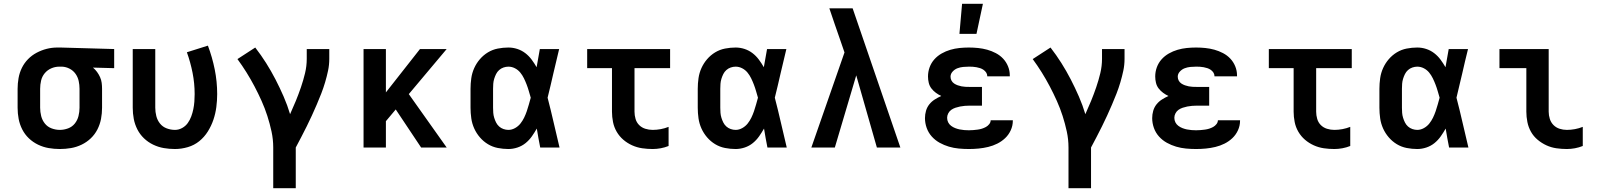

<svg xmlns="http://www.w3.org/2000/svg" viewBox="-20 -779 8440 1014"><path d="M296 8Q266 8 237 3Q208 -2 181 -15Q154 -28 132.5 -48.5Q111 -69 97.5 -95.5Q84 -122 78.5 -151Q73 -180 73 -210V-310Q73 -338 78 -366.5Q83 -395 95.5 -420.5Q108 -446 128 -466.5Q148 -487 173.5 -500.5Q199 -514 226.5 -521Q254 -528 283 -528H300L583 -520V-419L471 -422Q483 -412 492.5 -399Q502 -386 508.5 -371.5Q515 -357 517 -341.5Q519 -326 519 -310V-210Q519 -180 513.5 -151Q508 -122 494.5 -95.5Q481 -69 459.5 -48.5Q438 -28 411 -15Q384 -2 355 3Q326 8 296 8ZM296 -93Q318 -93 339.5 -101Q361 -109 375 -126.5Q389 -144 394.5 -166Q400 -188 400 -210V-310Q400 -331 395.5 -351.5Q391 -372 379 -389Q367 -406 348 -416Q329 -426 308 -427H293Q271 -427 250.5 -418Q230 -409 216 -392Q202 -375 197 -353.5Q192 -332 192 -310V-210Q192 -188 197.5 -166Q203 -144 217 -126.5Q231 -109 252.5 -101Q274 -93 296 -93Z M904 8Q874 8 845 3Q816 -2 789 -15Q762 -28 740.5 -48.5Q719 -69 705.5 -95.5Q692 -122 686.5 -151Q681 -180 681 -210V-520H800V-210Q800 -188 805.5 -166Q811 -144 825 -126.5Q839 -109 860.5 -101Q882 -93 904 -93Q924 -93 942 -103Q960 -113 971.5 -129Q983 -145 990 -164Q997 -183 1001 -202.5Q1005 -222 1006.5 -242Q1008 -262 1008 -282Q1008 -339 997 -394.5Q986 -450 967 -503L1078 -538Q1101 -477 1114 -412.5Q1127 -348 1127 -282Q1127 -248 1122.5 -213.5Q1118 -179 1107 -146.5Q1096 -114 1077.5 -84.5Q1059 -55 1032.5 -33.5Q1006 -12 972 -2Q938 8 904 8Z M1542 215H1423V0Q1423 -43 1414 -84.5Q1405 -126 1392 -166.5Q1379 -207 1361.5 -246Q1344 -285 1324 -323Q1304 -361 1281.5 -397Q1259 -433 1234 -467L1328 -528Q1359 -488 1385.5 -446Q1412 -404 1435 -359.5Q1458 -315 1478 -269Q1498 -223 1512 -176Q1528 -211 1542.5 -246.5Q1557 -282 1569.5 -318.5Q1582 -355 1591 -392.5Q1600 -430 1600 -468V-520H1719V-468Q1719 -436 1712.5 -405.5Q1706 -375 1697 -344.5Q1688 -314 1676.5 -284.5Q1665 -255 1652.5 -226Q1640 -197 1627 -168.5Q1614 -140 1600 -112Q1586 -84 1571.5 -56Q1557 -28 1542 0Z M2204 0 2070 -201 2018 -139V0H1900V-520H2018V-291L2198 -520H2339L2139 -282L2339 0Z M2665 8Q2637 8 2609 2.5Q2581 -3 2557 -17.5Q2533 -32 2514.5 -53.5Q2496 -75 2484.5 -100.5Q2473 -126 2469 -154Q2465 -182 2465 -210V-310Q2465 -338 2469 -366Q2473 -394 2484.5 -419.5Q2496 -445 2514.5 -466.5Q2533 -488 2557 -502.5Q2581 -517 2609 -522.5Q2637 -528 2665 -528Q2689 -528 2712 -520.5Q2735 -513 2754 -498.5Q2773 -484 2787.5 -464.5Q2802 -445 2814 -424Q2818 -448 2822.5 -472Q2827 -496 2831 -520H2933Q2917 -456 2902.5 -391.5Q2888 -327 2872 -263Q2889 -198 2904 -132Q2919 -66 2935 0H2833Q2828 -25 2823.5 -50Q2819 -75 2815 -100Q2803 -79 2789 -59Q2775 -39 2756 -23.5Q2737 -8 2713 0Q2689 8 2665 8ZM2665 -93Q2683 -93 2700 -102.5Q2717 -112 2728.5 -126.5Q2740 -141 2748 -157.5Q2756 -174 2762 -191.5Q2768 -209 2773 -227Q2778 -245 2783 -263Q2778 -280 2773 -297.5Q2768 -315 2761.5 -332Q2755 -349 2747 -365.5Q2739 -382 2727.5 -396Q2716 -410 2699.5 -418.5Q2683 -427 2665 -427Q2652 -427 2639 -422.5Q2626 -418 2616 -409Q2606 -400 2600 -388Q2594 -376 2590 -363Q2586 -350 2585 -336.5Q2584 -323 2584 -310V-210Q2584 -197 2585 -183.5Q2586 -170 2590 -157Q2594 -144 2600 -132Q2606 -120 2616 -111Q2626 -102 2639 -97.5Q2652 -93 2665 -93Z M3427 8Q3399 8 3371.5 4Q3344 0 3318.5 -11.5Q3293 -23 3272 -41Q3251 -59 3237 -83Q3223 -107 3217.5 -134.5Q3212 -162 3212 -189V-419H3081V-520H3519V-419H3331V-189Q3331 -170 3336.5 -151Q3342 -132 3355.5 -118.5Q3369 -105 3388 -99Q3407 -93 3427 -93Q3448 -93 3469.5 -97Q3491 -101 3511 -109V-8Q3491 0 3469.5 4Q3448 8 3427 8Z M3865 8Q3837 8 3809 2.5Q3781 -3 3757 -17.5Q3733 -32 3714.5 -53.5Q3696 -75 3684.5 -100.5Q3673 -126 3669 -154Q3665 -182 3665 -210V-310Q3665 -338 3669 -366Q3673 -394 3684.5 -419.5Q3696 -445 3714.5 -466.5Q3733 -488 3757 -502.5Q3781 -517 3809 -522.5Q3837 -528 3865 -528Q3889 -528 3912 -520.5Q3935 -513 3954 -498.5Q3973 -484 3987.5 -464.5Q4002 -445 4014 -424Q4018 -448 4022.5 -472Q4027 -496 4031 -520H4133Q4117 -456 4102.5 -391.5Q4088 -327 4072 -263Q4089 -198 4104 -132Q4119 -66 4135 0H4033Q4028 -25 4023.5 -50Q4019 -75 4015 -100Q4003 -79 3989 -59Q3975 -39 3956 -23.5Q3937 -8 3913 0Q3889 8 3865 8ZM3865 -93Q3883 -93 3900 -102.5Q3917 -112 3928.5 -126.5Q3940 -141 3948 -157.5Q3956 -174 3962 -191.5Q3968 -209 3973 -227Q3978 -245 3983 -263Q3978 -280 3973 -297.5Q3968 -315 3961.5 -332Q3955 -349 3947 -365.5Q3939 -382 3927.5 -396Q3916 -410 3899.5 -418.5Q3883 -427 3865 -427Q3852 -427 3839 -422.5Q3826 -418 3816 -409Q3806 -400 3800 -388Q3794 -376 3790 -363Q3786 -350 3785 -336.5Q3784 -323 3784 -310V-210Q3784 -197 3785 -183.5Q3786 -170 3790 -157Q3794 -144 3800 -132Q3806 -120 3816 -111Q3826 -102 3839 -97.5Q3852 -93 3865 -93Z M4389 0H4265L4440 -502L4418 -566Q4403 -609 4388.5 -651Q4374 -693 4360 -735H4483L4735 0H4611L4502 -381Z M5097 8Q5070 8 5043.5 5.5Q5017 3 4991.5 -4.5Q4966 -12 4942.5 -25Q4919 -38 4901 -58Q4883 -78 4874 -103.5Q4865 -129 4865 -155Q4865 -175 4870.5 -194Q4876 -213 4888 -228Q4900 -243 4916.5 -253.5Q4933 -264 4951 -272Q4936 -279 4922.5 -289Q4909 -299 4899 -312Q4889 -325 4885 -341.5Q4881 -358 4881 -375Q4881 -400 4889.5 -423.5Q4898 -447 4914.5 -465.5Q4931 -484 4953 -496.5Q4975 -509 4999 -516Q5023 -523 5047.5 -525.5Q5072 -528 5097 -528Q5121 -528 5145.5 -525.5Q5170 -523 5193.5 -516.5Q5217 -510 5239 -498.5Q5261 -487 5277.5 -469.5Q5294 -452 5303.5 -429Q5313 -406 5313 -381V-376H5194V-377Q5194 -387 5188.5 -395.5Q5183 -404 5174.5 -410Q5166 -416 5156.5 -419Q5147 -422 5137 -424Q5127 -426 5117 -426.5Q5107 -427 5097 -427Q5082 -427 5066.5 -425.5Q5051 -424 5036.5 -418.5Q5022 -413 5011 -401Q5000 -389 5000 -374Q5000 -363 5005 -353.5Q5010 -344 5019 -338Q5028 -332 5038 -328.5Q5048 -325 5058 -323Q5068 -321 5078.5 -320.5Q5089 -320 5100 -320H5166V-221H5100Q5088 -221 5075.5 -220Q5063 -219 5050.5 -216.5Q5038 -214 5026 -210Q5014 -206 5004 -199Q4994 -192 4988 -180.5Q4982 -169 4982 -157Q4982 -144 4987.5 -133Q4993 -122 5003 -114.5Q5013 -107 5024.5 -102.5Q5036 -98 5048 -95.5Q5060 -93 5072.5 -92Q5085 -91 5097 -91Q5109 -91 5120.5 -92Q5132 -93 5143.5 -94.5Q5155 -96 5166 -99.5Q5177 -103 5187 -108.5Q5197 -114 5204.5 -123.5Q5212 -133 5212 -144H5329V-141Q5329 -115 5318 -91Q5307 -67 5288.5 -49.5Q5270 -32 5247 -20.5Q5224 -9 5199 -3Q5174 3 5148.5 5.5Q5123 8 5097 8ZM5047 -600 5061 -759H5171L5137 -600Z M5742 215H5623V0Q5623 -43 5614 -84.5Q5605 -126 5592 -166.5Q5579 -207 5561.5 -246Q5544 -285 5524 -323Q5504 -361 5481.5 -397Q5459 -433 5434 -467L5528 -528Q5559 -488 5585.5 -446Q5612 -404 5635 -359.5Q5658 -315 5678 -269Q5698 -223 5712 -176Q5728 -211 5742.5 -246.5Q5757 -282 5769.5 -318.5Q5782 -355 5791 -392.5Q5800 -430 5800 -468V-520H5919V-468Q5919 -436 5912.5 -405.5Q5906 -375 5897 -344.5Q5888 -314 5876.5 -284.5Q5865 -255 5852.5 -226Q5840 -197 5827 -168.5Q5814 -140 5800 -112Q5786 -84 5771.5 -56Q5757 -28 5742 0Z M6297 8Q6270 8 6243.5 5.5Q6217 3 6191.5 -4.5Q6166 -12 6142.5 -25Q6119 -38 6101 -58Q6083 -78 6074 -103.5Q6065 -129 6065 -155Q6065 -175 6070.5 -194Q6076 -213 6088 -228Q6100 -243 6116.5 -253.5Q6133 -264 6151 -272Q6136 -279 6122.5 -289Q6109 -299 6099 -312Q6089 -325 6085 -341.5Q6081 -358 6081 -375Q6081 -400 6089.5 -423.5Q6098 -447 6114.5 -465.5Q6131 -484 6153 -496.5Q6175 -509 6199 -516Q6223 -523 6247.5 -525.5Q6272 -528 6297 -528Q6321 -528 6345.5 -525.5Q6370 -523 6393.5 -516.5Q6417 -510 6439 -498.5Q6461 -487 6477.5 -469.5Q6494 -452 6503.5 -429Q6513 -406 6513 -381V-376H6394V-377Q6394 -387 6388.5 -395.5Q6383 -404 6374.5 -410Q6366 -416 6356.5 -419Q6347 -422 6337 -424Q6327 -426 6317 -426.5Q6307 -427 6297 -427Q6282 -427 6266.5 -425.5Q6251 -424 6236.5 -418.5Q6222 -413 6211 -401Q6200 -389 6200 -374Q6200 -363 6205 -353.5Q6210 -344 6219 -338Q6228 -332 6238 -328.5Q6248 -325 6258 -323Q6268 -321 6278.5 -320.5Q6289 -320 6300 -320H6366V-221H6300Q6288 -221 6275.5 -220Q6263 -219 6250.5 -216.5Q6238 -214 6226 -210Q6214 -206 6204 -199Q6194 -192 6188 -180.5Q6182 -169 6182 -157Q6182 -144 6187.5 -133Q6193 -122 6203 -114.5Q6213 -107 6224.5 -102.5Q6236 -98 6248 -95.5Q6260 -93 6272.5 -92Q6285 -91 6297 -91Q6309 -91 6320.5 -92Q6332 -93 6343.5 -94.5Q6355 -96 6366 -99.5Q6377 -103 6387 -108.5Q6397 -114 6404.5 -123.5Q6412 -133 6412 -144H6529V-141Q6529 -115 6518 -91Q6507 -67 6488.5 -49.5Q6470 -32 6447 -20.5Q6424 -9 6399 -3Q6374 3 6348.5 5.5Q6323 8 6297 8Z M7027 8Q6999 8 6971.5 4Q6944 0 6918.5 -11.5Q6893 -23 6872 -41Q6851 -59 6837 -83Q6823 -107 6817.5 -134.5Q6812 -162 6812 -189V-419H6681V-520H7119V-419H6931V-189Q6931 -170 6936.5 -151Q6942 -132 6955.5 -118.5Q6969 -105 6988 -99Q7007 -93 7027 -93Q7048 -93 7069.5 -97Q7091 -101 7111 -109V-8Q7091 0 7069.5 4Q7048 8 7027 8Z M7465 8Q7437 8 7409 2.5Q7381 -3 7357 -17.5Q7333 -32 7314.5 -53.5Q7296 -75 7284.5 -100.5Q7273 -126 7269 -154Q7265 -182 7265 -210V-310Q7265 -338 7269 -366Q7273 -394 7284.5 -419.5Q7296 -445 7314.5 -466.5Q7333 -488 7357 -502.5Q7381 -517 7409 -522.5Q7437 -528 7465 -528Q7489 -528 7512 -520.5Q7535 -513 7554 -498.5Q7573 -484 7587.5 -464.5Q7602 -445 7614 -424Q7618 -448 7622.5 -472Q7627 -496 7631 -520H7733Q7717 -456 7702.5 -391.5Q7688 -327 7672 -263Q7689 -198 7704 -132Q7719 -66 7735 0H7633Q7628 -25 7623.5 -50Q7619 -75 7615 -100Q7603 -79 7589 -59Q7575 -39 7556 -23.5Q7537 -8 7513 0Q7489 8 7465 8ZM7465 -93Q7483 -93 7500 -102.5Q7517 -112 7528.5 -126.5Q7540 -141 7548 -157.5Q7556 -174 7562 -191.5Q7568 -209 7573 -227Q7578 -245 7583 -263Q7578 -280 7573 -297.5Q7568 -315 7561.5 -332Q7555 -349 7547 -365.5Q7539 -382 7527.5 -396Q7516 -410 7499.5 -418.5Q7483 -427 7465 -427Q7452 -427 7439 -422.5Q7426 -418 7416 -409Q7406 -400 7400 -388Q7394 -376 7390 -363Q7386 -350 7385 -336.5Q7384 -323 7384 -310V-210Q7384 -197 7385 -183.5Q7386 -170 7390 -157Q7394 -144 7400 -132Q7406 -120 7416 -111Q7426 -102 7439 -97.5Q7452 -93 7465 -93Z M8255 8Q8227 8 8199.5 4Q8172 0 8147 -11.5Q8122 -23 8100.5 -41Q8079 -59 8065.5 -83Q8052 -107 8046.5 -134.5Q8041 -162 8041 -189V-419H7899V-520H8159V-189Q8159 -170 8165 -151Q8171 -132 8184.5 -118.5Q8198 -105 8216.5 -99Q8235 -93 8255 -93Q8276 -93 8297.5 -97Q8319 -101 8339 -109V-8Q8319 0 8297.5 4Q8276 8 8255 8Z"/></svg>

Font: Iosevka Extended
Style: Bold
Weight: 700
Width: 7
Monospace: yes
Designer: Belleve Invis
Foundry: Belleve Invis
Version: Version 32.5.0; ttfautohint (v1.8.4)